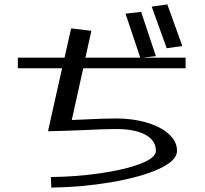

<svg xmlns="http://www.w3.org/2000/svg" viewBox="-20 -826 929 872"><path d="M823 -516V-564H626L688 -571L621 -772L550 -764L617 -564H368L395 -686L303 -697L273 -564H61V-516H262L198 -230Q258 -231 357 -235Q452 -240 507 -240Q593 -240 640.5 -214Q688 -188 688 -141Q688 -109 617 -82Q546 -55 435 -39Q324 -23 211 -22L213 26Q353 24 485.5 1.5Q618 -21 701 -58.5Q784 -96 784 -141Q784 -183 747.5 -216.5Q711 -250 647.5 -269Q584 -288 507 -288Q449 -288 354 -283Q338 -283 306 -281L358 -516ZM740 -806 669 -796 737 -607 808 -617Z"/></svg>

Font: LXGW Marker Gothic
Style: Regular
Weight: 400
Version: Version 1.001